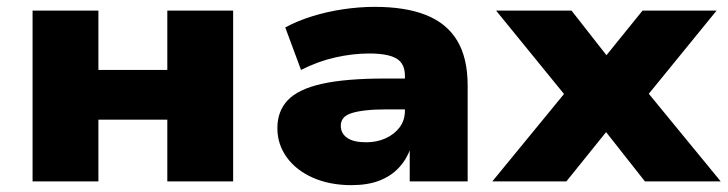

<svg xmlns="http://www.w3.org/2000/svg" viewBox="-20 -529 2122 560"><path d="M75 0V-498H267V-325H468V-498H660V0H468V-180H267V0Z M1005 11Q942 11 893 -10.5Q844 -32 816.5 -70Q789 -108 789 -155Q789 -205 819.5 -237Q850 -269 919 -284.5Q988 -300 1104 -300H1182V-210H1108Q1072 -210 1046 -207Q1020 -204 1004 -198.5Q988 -193 981 -184Q974 -175 974 -162Q974 -140 992.5 -127Q1011 -114 1048 -114Q1079 -114 1104.5 -125.5Q1130 -137 1145.5 -157.5Q1161 -178 1161 -206V-308Q1161 -344 1136 -358.5Q1111 -373 1057 -373Q1009 -373 958 -361.5Q907 -350 858 -325L812 -449Q847 -468 890.5 -481.5Q934 -495 981 -502Q1028 -509 1073 -509Q1163 -509 1223 -485Q1283 -461 1313.5 -410.5Q1344 -360 1344 -279V0H1175V-98H1178Q1166 -64 1143 -39.5Q1120 -15 1086 -2Q1052 11 1005 11Z M1416 0 1662 -300 1664 -207 1427 -498H1647L1770 -341H1727L1854 -498H2070L1832 -206L1835 -301L2082 0H1861L1727 -170H1769L1632 0Z"/></svg>

Font: Nunito Sans 10pt SemiExpanded Black
Style: Regular
Weight: 900
Width: 6
Designer: Vernon Adams
Foundry: Vernon Adams
Version: Version 3.101;gftools[0.9.27]